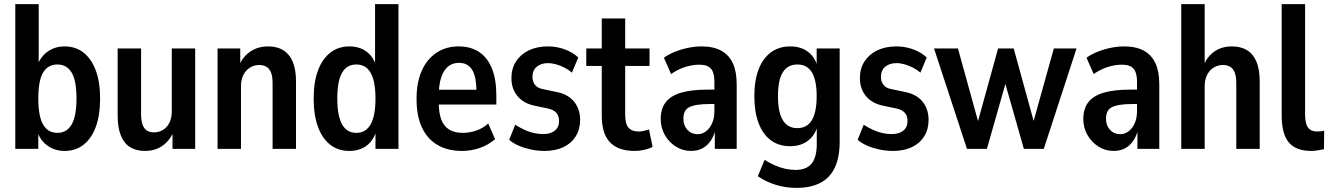

<svg xmlns="http://www.w3.org/2000/svg" viewBox="-20 -725 6482 935"><path d="M294.5 10Q244 10 206.8 -19Q169.5 -48 156 -102.5H166.5V0H54.5V-705H168.5V-387.5H156Q170 -441 207 -470Q244 -499 294 -499Q349 -499 387.2 -468.5Q425.5 -438 446.5 -381.8Q467.5 -325.5 467.5 -245Q467.5 -165 446.8 -108Q426 -51 387.2 -20.5Q348.5 10 294.5 10ZM259.5 -78Q305 -78 328.8 -118.5Q352.5 -159 352.5 -245Q352.5 -332.5 328.8 -371.8Q305 -411 259.5 -411Q213.5 -411 190 -371.8Q166.5 -332.5 166.5 -245Q166.5 -159 190 -118.5Q213.5 -78 259.5 -78Z M685.5 10Q643.5 10 613.8 -8.2Q584 -26.5 568.5 -65Q553 -103.5 553 -161V-489H667V-170Q667 -135.5 675 -115.8Q683 -96 697 -88.2Q711 -80.5 729.5 -80.5Q754.5 -80.5 774.2 -92.8Q794 -105 805.2 -128Q816.5 -151 816.5 -183.5V-489H930.5V0H820V-91H827.5Q812 -46 775 -18Q738 10 685.5 10Z M1039.5 0V-489H1150V-398.5H1142Q1157.5 -444 1195.5 -471.5Q1233.5 -499 1286 -499Q1329.5 -499 1359.5 -480.5Q1389.5 -462 1405.5 -424.5Q1421.5 -387 1421.5 -328.5V0H1307.5V-318.5Q1307.5 -353 1299.5 -372.5Q1291.5 -392 1276.8 -400.2Q1262 -408.5 1243 -408.5Q1218 -408.5 1197.8 -396.2Q1177.5 -384 1165.5 -360.5Q1153.5 -337 1153.5 -304.5V0Z M1680.5 10Q1626.5 10 1587.8 -20.5Q1549 -51 1528.2 -108Q1507.5 -165 1507.5 -245Q1507.5 -325.5 1528.5 -381.8Q1549.5 -438 1588.5 -468.5Q1627.5 -499 1681 -499Q1734.5 -499 1769.5 -470Q1804.5 -441 1816.5 -387.5H1806.5V-705H1920.5V0H1808.5V-102.5H1816.5Q1804.5 -48 1769.5 -19Q1734.5 10 1680.5 10ZM1715.5 -78Q1762 -78 1785.2 -120Q1808.5 -162 1808.5 -245Q1808.5 -329 1785.2 -370Q1762 -411 1715.5 -411Q1668.5 -411 1645.5 -370.2Q1622.5 -329.5 1622.5 -245Q1622.5 -162 1645.5 -120Q1668.5 -78 1715.5 -78Z M2230 10Q2161 10 2111.5 -18.5Q2062 -47 2035.2 -103.2Q2008.5 -159.5 2008.5 -243.5Q2008.5 -323 2033.5 -379.8Q2058.5 -436.5 2104.8 -467.8Q2151 -499 2213 -499Q2273 -499 2313.8 -471.5Q2354.5 -444 2375.8 -391Q2397 -338 2397 -261V-216H2102V-288H2315L2300.5 -271.5Q2300.5 -352 2279 -385.5Q2257.5 -419 2215.5 -419Q2183.5 -419 2161.8 -401Q2140 -383 2128.2 -347Q2116.5 -311 2116.5 -254.5V-227.5Q2116.5 -175 2129.2 -142.2Q2142 -109.5 2167.8 -93.8Q2193.5 -78 2234 -78Q2266.5 -78 2299 -89Q2331.5 -100 2357.5 -123.5L2391 -47Q2357 -18.5 2315.8 -4.2Q2274.5 10 2230 10Z M2632 10Q2598 10 2565.5 3Q2533 -4 2506.2 -15.5Q2479.5 -27 2459.5 -44L2489 -117.5Q2512 -103 2534.8 -92.5Q2557.5 -82 2580.5 -77Q2603.5 -72 2625.5 -72Q2661 -72 2681.8 -88.8Q2702.5 -105.5 2702.5 -135.5Q2702.5 -162 2688.2 -176.8Q2674 -191.5 2646.5 -197L2584.5 -210Q2530 -221 2500.2 -256.8Q2470.5 -292.5 2470.5 -344Q2470.5 -391.5 2493 -426Q2515.5 -460.5 2555.2 -479.8Q2595 -499 2647.5 -499Q2677 -499 2703.8 -492.5Q2730.5 -486 2754 -474.2Q2777.5 -462.5 2796 -445L2765 -371Q2749 -385.5 2729.2 -395.5Q2709.5 -405.5 2689 -411.5Q2668.5 -417.5 2648.5 -417.5Q2614.5 -417.5 2593.8 -400Q2573 -382.5 2573 -350.5Q2573 -327 2586 -311Q2599 -295 2626.5 -290.5L2688.5 -277.5Q2746 -266.5 2775.5 -230.2Q2805 -194 2805 -140.5Q2805 -95 2783.5 -60.8Q2762 -26.5 2723.2 -8.2Q2684.5 10 2632 10Z M3071 10Q2990.5 10 2950.5 -32Q2910.5 -74 2910.5 -160.5V-404H2835V-489H2910.5V-635H3024.5V-489H3143V-404H3024.5V-166.5Q3024.5 -121 3041 -102.8Q3057.5 -84.5 3090.5 -84.5Q3102.5 -84.5 3116 -87.8Q3129.5 -91 3140.5 -94.5L3158 -10Q3142 -1 3118.5 4.5Q3095 10 3071 10Z M3345 10Q3305 10 3271.2 -11.2Q3237.5 -32.5 3217.5 -67.8Q3197.5 -103 3197.5 -145.5Q3197.5 -195.5 3221.8 -227Q3246 -258.5 3296.2 -273.5Q3346.5 -288.5 3425.5 -288.5H3471.5V-218.5H3439Q3401 -218.5 3376 -214.5Q3351 -210.5 3336 -202.8Q3321 -195 3314.5 -180.8Q3308 -166.5 3308 -146.5Q3308 -114 3327.5 -92.8Q3347 -71.5 3377.5 -71.5Q3399 -71.5 3417.8 -85.5Q3436.5 -99.5 3447.8 -124.8Q3459 -150 3459 -184V-327.5Q3459 -371 3442.2 -390.5Q3425.5 -410 3385.5 -410Q3353 -410 3317.8 -399.2Q3282.5 -388.5 3248 -364.5L3213 -444Q3238 -461.5 3268.2 -473.5Q3298.5 -485.5 3331.8 -492.2Q3365 -499 3396 -499Q3454.5 -499 3492.2 -478.2Q3530 -457.5 3548.8 -417Q3567.5 -376.5 3567.5 -314.5V0H3461V-103H3466.5Q3459 -67.5 3442.5 -42Q3426 -16.5 3401.8 -3.2Q3377.5 10 3345 10Z M3859 190Q3806 190 3758.2 175.2Q3710.5 160.5 3670.5 133L3703.5 53.5Q3729 69.5 3754.2 80.5Q3779.5 91.5 3804.5 97Q3829.5 102.5 3854 102.5Q3907 102.5 3932.2 71.8Q3957.5 41 3957.5 -23V-125.5H3965Q3953.5 -71 3917.5 -42Q3881.5 -13 3827.5 -13Q3773 -13 3734 -41.8Q3695 -70.5 3674.2 -125.2Q3653.5 -180 3653.5 -256.5Q3653.5 -333 3674.2 -387Q3695 -441 3734.2 -470Q3773.5 -499 3828 -499Q3883 -499 3918.5 -469.8Q3954 -440.5 3965 -387H3957V-489H4069V-34Q4069 40 4045.8 90.2Q4022.5 140.5 3975.5 165.2Q3928.5 190 3859 190ZM3863 -101Q3910.5 -101 3933.8 -140.2Q3957 -179.5 3957 -256.5Q3957 -334 3933.8 -372.5Q3910.5 -411 3863 -411Q3815.5 -411 3792 -372.8Q3768.5 -334.5 3768.5 -256.5Q3768.5 -179 3792 -140Q3815.5 -101 3863 -101Z M4329 10Q4295 10 4262.5 3Q4230 -4 4203.2 -15.5Q4176.5 -27 4156.5 -44L4186 -117.5Q4209 -103 4231.8 -92.5Q4254.5 -82 4277.5 -77Q4300.5 -72 4322.5 -72Q4358 -72 4378.8 -88.8Q4399.5 -105.5 4399.5 -135.5Q4399.5 -162 4385.2 -176.8Q4371 -191.5 4343.5 -197L4281.5 -210Q4227 -221 4197.2 -256.8Q4167.5 -292.5 4167.5 -344Q4167.5 -391.5 4190 -426Q4212.5 -460.5 4252.2 -479.8Q4292 -499 4344.5 -499Q4374 -499 4400.8 -492.5Q4427.5 -486 4451 -474.2Q4474.5 -462.5 4493 -445L4462 -371Q4446 -385.5 4426.2 -395.5Q4406.5 -405.5 4386 -411.5Q4365.5 -417.5 4345.5 -417.5Q4311.5 -417.5 4290.8 -400Q4270 -382.5 4270 -350.5Q4270 -327 4283 -311Q4296 -295 4323.5 -290.5L4385.5 -277.5Q4443 -266.5 4472.5 -230.2Q4502 -194 4502 -140.5Q4502 -95 4480.5 -60.8Q4459 -26.5 4420.2 -8.2Q4381.5 10 4329 10Z M4689 0 4528.5 -489H4645L4752.5 -100H4733L4840.5 -489H4916.5L5023.5 -100H5003.5L5112 -489H5222.5L5063 0H4966L4854 -393.5H4898L4786 0Z M5403 10Q5363 10 5329.2 -11.2Q5295.5 -32.5 5275.5 -67.8Q5255.5 -103 5255.5 -145.5Q5255.5 -195.5 5279.8 -227Q5304 -258.5 5354.2 -273.5Q5404.5 -288.5 5483.5 -288.5H5529.5V-218.5H5497Q5459 -218.5 5434 -214.5Q5409 -210.5 5394 -202.8Q5379 -195 5372.5 -180.8Q5366 -166.5 5366 -146.5Q5366 -114 5385.5 -92.8Q5405 -71.5 5435.5 -71.5Q5457 -71.5 5475.8 -85.5Q5494.5 -99.5 5505.8 -124.8Q5517 -150 5517 -184V-327.5Q5517 -371 5500.2 -390.5Q5483.5 -410 5443.5 -410Q5411 -410 5375.8 -399.2Q5340.5 -388.5 5306 -364.5L5271 -444Q5296 -461.5 5326.2 -473.5Q5356.5 -485.5 5389.8 -492.2Q5423 -499 5454 -499Q5512.5 -499 5550.2 -478.2Q5588 -457.5 5606.8 -417Q5625.5 -376.5 5625.5 -314.5V0H5519V-103H5524.5Q5517 -67.5 5500.5 -42Q5484 -16.5 5459.8 -3.2Q5435.5 10 5403 10Z M5732.5 0V-705H5846.5V-398.5H5838.5Q5854 -444 5890.2 -471.5Q5926.5 -499 5979 -499Q6022.5 -499 6052.5 -480.8Q6082.5 -462.5 6098.5 -425Q6114.5 -387.5 6114.5 -328.5V0H6000.5V-318.5Q6000.5 -353 5992.5 -372.5Q5984.5 -392 5969.8 -400.2Q5955 -408.5 5936 -408.5Q5911 -408.5 5890.8 -396.2Q5870.5 -384 5858.5 -360.5Q5846.5 -337 5846.5 -304.5V0Z M6365 10Q6291 10 6256.2 -31.5Q6221.5 -73 6221.5 -163.5V-705H6335.5V-166.5Q6335.5 -142.5 6340.5 -123.8Q6345.5 -105 6358.8 -94.8Q6372 -84.5 6395 -84.5Q6404 -84.5 6414.2 -85.8Q6424.5 -87 6428.5 -89L6427.5 1.5Q6410.5 5 6395.5 7.5Q6380.5 10 6365 10Z"/></svg>

Font: Nunito Sans 12pt ExtraLight Condensed
Style: Regular
Weight: 200
Width: 3
Version: Version 3.101;gftools[0.9.27]